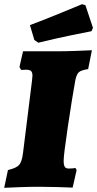

<svg xmlns="http://www.w3.org/2000/svg" viewBox="-37 -892 464 917"><path d="M267 -125Q267 -103 272.5 -95Q278 -87 292 -87Q305 -87 313 -88Q321 -89 323 -90L329 -80L310 4Q290 3 240 1.5Q190 0 147 0Q108 0 54 2Q0 4 -17 5L1 -80Q41 -89 54.5 -104.5Q68 -120 73 -162L116 -508Q118 -526 118 -530Q118 -547 111 -553Q104 -559 88 -559L64 -558L56 -572L73 -647H232Q276 -647 328.5 -649Q381 -651 402 -652L384 -562Q351 -557 340 -547.5Q329 -538 323 -510Q308 -428 287.5 -290Q267 -152 267 -125ZM146 -688 127 -701 106 -772Q183 -801 258 -832Q333 -863 355 -872L371 -867L407 -759L400 -743Q378 -739 300.5 -723Q223 -707 146 -688Z"/></svg>

Font: Alegreya Black
Style: Italic
Weight: 900
Italic angle: -7°
Designer: Juan Pablo del Peral
Foundry: Huerta Tipografica
Version: Version 2.007; ttfautohint (v1.6)